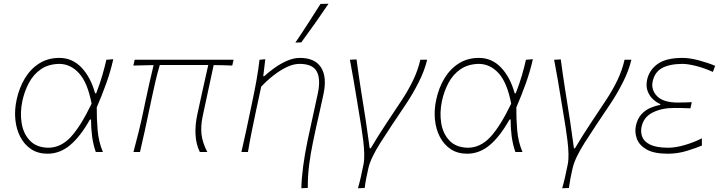

<svg xmlns="http://www.w3.org/2000/svg" viewBox="-20 -814 3872 1028"><path d="M234.5 9Q183.5 9 147 -15.2Q110.5 -39.5 89 -80.5Q67.5 -121.5 62.2 -173.2Q57 -225 69 -280Q83 -345 113.8 -395.5Q144.5 -446 191 -475Q237.5 -504 298 -504Q367.5 -504 416.8 -451.8Q466 -399.5 489 -314.5H495Q515.5 -367.5 528.2 -411.8Q541 -456 549.5 -494L586.5 -497Q572.5 -433.5 549 -368Q525.5 -302.5 498 -239Q497.5 -178.5 502.8 -116.5Q508 -54.5 531 0H493Q479 -39 473 -85Q467 -131 467.5 -174H461.5Q410 -82.5 355.2 -36.8Q300.5 9 234.5 9ZM237.5 -23Q306 -23 359.2 -80.8Q412.5 -138.5 470.5 -259Q449 -371.5 403.2 -421.8Q357.5 -472 296 -472Q238.5 -470.5 199 -443.2Q159.5 -416 135.5 -371.5Q111.5 -327 100 -274.5Q86.5 -211 96 -154Q105.5 -97 140.5 -60.8Q175.5 -24.5 237.5 -23Z M694.5 0Q709.5 -56.5 722.8 -109.5Q736 -162.5 748.5 -223L758.5 -271Q770 -324 780.5 -371.8Q791 -419.5 802.5 -465.5L694 -463L701 -494H1230.5L1223.5 -463Q1199 -464 1174 -464.8Q1149 -465.5 1124 -465.5L1065 -191Q1054 -138.5 1059 -94.5Q1064 -50.5 1090 0H1050Q1030 -40.5 1027 -91.2Q1024 -142 1036 -199Q1048 -256.5 1062.2 -319Q1076.5 -381.5 1095 -466Q1074.5 -466 1054 -466Q1033.5 -466 1013.5 -466H835.5Q823 -423.5 813 -381Q803 -338.5 792.5 -289L778.5 -223Q766 -163 754.2 -109.2Q742.5 -55.5 729.5 0Z M1593.5 194Q1594.5 143.5 1603 77.5Q1611.5 11.5 1627 -62Q1640 -123.5 1654.2 -187.5Q1668.5 -251.5 1681.5 -313Q1698 -390.5 1676 -431.2Q1654 -472 1583.5 -472Q1551.5 -472 1515.2 -454.8Q1479 -437.5 1443.5 -409.5Q1408 -381.5 1378.5 -350L1351 -222Q1338 -160.5 1327.5 -108.5Q1317 -56.5 1307.5 0H1272.5Q1285.5 -56.5 1296.8 -108.8Q1308 -161 1320.5 -221L1331 -271Q1342.5 -324.5 1352.8 -381.5Q1363 -438.5 1369.5 -494L1400.5 -497L1389.5 -406H1394.5Q1415.5 -425.5 1447.2 -448.5Q1479 -471.5 1515.2 -487.8Q1551.5 -504 1585.5 -504Q1666.5 -504 1699 -452.8Q1731.5 -401.5 1712 -310Q1701 -257.5 1691 -214Q1681 -170.5 1674 -139L1655.5 -52Q1643 7.5 1635.2 68.5Q1627.5 129.5 1628 192ZM1561.5 -586Q1597 -638 1630.2 -689.8Q1663.5 -741.5 1696 -793L1739 -794Q1703.5 -741.5 1667.5 -690.2Q1631.5 -639 1593 -587Z M1896.5 194Q1905 164.5 1911.5 135.8Q1918 107 1926 67.5Q1931 44 1930.2 10.5Q1929.5 -23 1925 -59.5Q1920.5 -96 1915.2 -129.8Q1910 -163.5 1906 -187L1891.5 -275Q1882.5 -330 1873.2 -384.8Q1864 -439.5 1853.5 -494L1889 -496Q1898.5 -423.5 1912 -336.2Q1925.5 -249 1938 -172L1959.5 -20H1965Q2008 -92.5 2049 -154Q2090 -215.5 2130 -276Q2166.5 -331 2192.2 -384.8Q2218 -438.5 2230.5 -494H2267Q2253 -435 2221 -372.2Q2189 -309.5 2156.5 -261Q2071 -134.5 2017.5 -50.8Q1964 33 1952 88Q1945.5 116.5 1940.8 141Q1936 165.5 1932.5 192.5Z M2481 9Q2430 9 2393.5 -15.2Q2357 -39.5 2335.5 -80.5Q2314 -121.5 2308.8 -173.2Q2303.5 -225 2315.5 -280Q2329.5 -345 2360.2 -395.5Q2391 -446 2437.5 -475Q2484 -504 2544.5 -504Q2614 -504 2663.2 -451.8Q2712.5 -399.5 2735.5 -314.5H2741.5Q2762 -367.5 2774.8 -411.8Q2787.5 -456 2796 -494L2833 -497Q2819 -433.5 2795.5 -368Q2772 -302.5 2744.5 -239Q2744 -178.5 2749.2 -116.5Q2754.5 -54.5 2777.5 0H2739.5Q2725.5 -39 2719.5 -85Q2713.5 -131 2714 -174H2708Q2656.5 -82.5 2601.8 -36.8Q2547 9 2481 9ZM2484 -23Q2552.5 -23 2605.8 -80.8Q2659 -138.5 2717 -259Q2695.5 -371.5 2649.8 -421.8Q2604 -472 2542.5 -472Q2485 -470.5 2445.5 -443.2Q2406 -416 2382 -371.5Q2358 -327 2346.5 -274.5Q2333 -211 2342.5 -154Q2352 -97 2387 -60.8Q2422 -24.5 2484 -23Z M2990 194Q2998.5 164.5 3005 135.8Q3011.5 107 3019.5 67.5Q3024.5 44 3023.8 10.5Q3023 -23 3018.5 -59.5Q3014 -96 3008.8 -129.8Q3003.5 -163.5 2999.5 -187L2985 -275Q2976 -330 2966.8 -384.8Q2957.5 -439.5 2947 -494L2982.5 -496Q2992 -423.5 3005.5 -336.2Q3019 -249 3031.5 -172L3053 -20H3058.5Q3101.5 -92.5 3142.5 -154Q3183.5 -215.5 3223.5 -276Q3260 -331 3285.8 -384.8Q3311.5 -438.5 3324 -494H3360.5Q3346.5 -435 3314.5 -372.2Q3282.5 -309.5 3250 -261Q3164.5 -134.5 3111 -50.8Q3057.5 33 3045.5 88Q3039 116.5 3034.2 141Q3029.5 165.5 3026 192.5Z M3556 9Q3481 9 3441.2 -14.2Q3401.5 -37.5 3389.5 -72Q3377.5 -106.5 3384.5 -140Q3393 -179 3414.2 -202Q3435.5 -225 3462.5 -236.5Q3489.5 -248 3514.5 -252L3515.5 -257Q3497 -264 3477.8 -281.2Q3458.5 -298.5 3448 -325Q3437.5 -351.5 3444.5 -386Q3456 -439.5 3501.5 -471.8Q3547 -504 3633.5 -504Q3672.5 -504 3722 -490.8Q3771.5 -477.5 3809 -461.5L3797 -429Q3747.5 -451 3704.2 -461.5Q3661 -472 3634 -472Q3564 -471.5 3524.5 -449.5Q3485 -427.5 3474.5 -378Q3465 -334 3497.8 -299.5Q3530.5 -265 3609 -265Q3630 -265 3648 -265.5Q3666 -266 3684 -267L3676.5 -234Q3656 -235 3635.5 -235.5Q3615 -236 3589 -236Q3524 -236 3475.2 -212Q3426.5 -188 3415 -135Q3409 -106.5 3418.8 -81Q3428.5 -55.5 3461.2 -39.5Q3494 -23.5 3557 -23Q3597 -23 3646.5 -37.5Q3696 -52 3738 -73.5V-34.5Q3707 -21.5 3657.5 -6.2Q3608 9 3556 9Z"/></svg>

Font: Commissioner Flair Thin
Style: Italic
Weight: 100
Italic angle: -12°
Designer: Kostas Bartsokas
Foundry: Kostas Bartsokas
Version: Version 1.000; ttfautohint (v1.8.3)